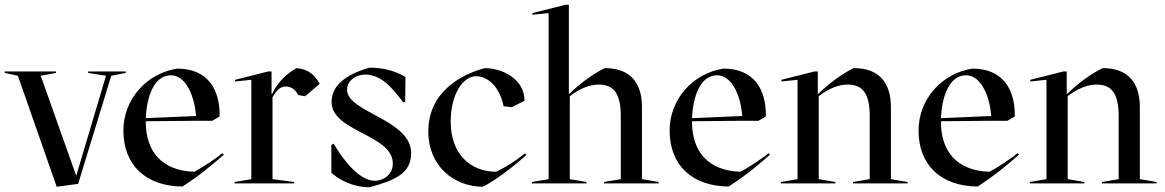

<svg xmlns="http://www.w3.org/2000/svg" viewBox="-34 -770 4890 806"><path d="M294 2 433 -452 494 -464V-470H336V-464L411 -452L286 -32L137 -452L201 -464V-470H-14V-464L41 -452L204 14L293 2Z M790 -263H857L888 -281C890 -391 841 -482 710 -482C580 -462 484 -352 484 -222C484 -77 578 12 732 13C799 -30 850 -72 906 -121L899 -127C873 -104 810 -64 782 -49C644 -53 578 -136 578 -258V-261ZM578 -274C582 -365 613 -454 683 -454C751 -454 784 -356 789 -283Z M1166 -407C1184 -407 1205 -397 1218 -371L1247 -366L1308 -418C1285 -460 1256 -480 1211 -484C1172 -462 1132 -428 1108 -375H1106V-470H1092L953 -435V-428L1021 -435V-18L951 -6V0H1201V-6L1110 -18V-362C1124 -384 1138 -407 1166 -407Z M1357 -45C1390 -15 1447 16 1517 16C1626 -13 1692 -43 1692 -127C1692 -269 1423 -298 1423 -393C1423 -427 1453 -456 1499 -457C1568 -457 1615 -398 1659 -340L1667 -343L1668 -447C1621 -475 1569 -486 1517 -486C1417 -457 1358 -411 1358 -342C1358 -217 1615 -205 1615 -84C1615 -33 1571 -11 1540 -11C1473 -11 1404 -102 1367 -167L1357 -162Z M2080 -324 2114 -320 2168 -347C2168 -438 2075 -484 2001 -484C1909 -460 1764 -388 1764 -218C1764 -72 1872 13 1992 14C2053 -14 2156 -100 2176 -120L2169 -126C2132 -95 2092 -70 2049 -49C1941 -49 1858 -123 1858 -259C1858 -374 1909 -450 1965 -450C2006 -450 2061 -416 2080 -324Z M2199 0H2428V-6L2358 -18V-366C2398 -398 2442 -415 2479 -415C2541 -415 2572 -379 2572 -284V-18L2502 -6V0H2731V-6L2661 -18V-320C2661 -425 2610 -484 2505 -484C2462 -464 2401 -421 2354 -374V-750H2340L2201 -715V-708L2269 -715V-18L2199 -6Z M3083 -263H3150L3181 -281C3183 -391 3134 -482 3003 -482C2873 -462 2777 -352 2777 -222C2777 -77 2871 12 3025 13C3092 -30 3143 -72 3199 -121L3192 -127C3166 -104 3103 -64 3075 -49C2937 -53 2871 -136 2871 -258V-261ZM2871 -274C2875 -365 2906 -454 2976 -454C3044 -454 3077 -356 3082 -283Z M3617 -284V-18L3547 -6V0H3776V-6L3706 -18V-320C3706 -425 3655 -484 3550 -484C3507 -464 3446 -421 3399 -374V-470H3385L3246 -435V-428L3314 -435V-18L3244 -6V0H3473V-6L3403 -18V-366C3443 -398 3487 -415 3524 -415C3586 -415 3617 -379 3617 -284Z M4128 -263H4195L4226 -281C4228 -391 4179 -482 4048 -482C3918 -462 3822 -352 3822 -222C3822 -77 3916 12 4070 13C4137 -30 4188 -72 4244 -121L4237 -127C4211 -104 4148 -64 4120 -49C3982 -53 3916 -136 3916 -258V-261ZM3916 -274C3920 -365 3951 -454 4021 -454C4089 -454 4122 -356 4127 -283Z M4662 -284V-18L4592 -6V0H4821V-6L4751 -18V-320C4751 -425 4700 -484 4595 -484C4552 -464 4491 -421 4444 -374V-470H4430L4291 -435V-428L4359 -435V-18L4289 -6V0H4518V-6L4448 -18V-366C4488 -398 4532 -415 4569 -415C4631 -415 4662 -379 4662 -284Z"/></svg>

Font: Mazius Display
Style: Regular
Weight: 400
Designer: Alberto Casagrande & Collletttivo
Foundry: Collletttivo
Version: Version 2.000;Glyphs 3.2 (3217)